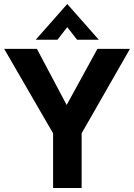

<svg xmlns="http://www.w3.org/2000/svg" viewBox="-20 -942 672 962"><path d="M246 -274 1 -697H165L314 -416L468 -697H631L389 -274V0H246ZM317 -922 475 -743H366L317 -806L268 -743H159Z"/></svg>

Font: Hanken Grotesk ExtraBold
Style: Regular
Weight: 800
Designer: Alfredo Marco Pradil
Foundry: Hanken Design Co.
Version: Version 3.014